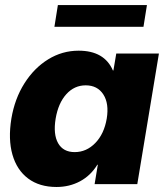

<svg xmlns="http://www.w3.org/2000/svg" viewBox="-20 -727 651 758"><path d="M203.1 11.2Q135.7 11.2 91.1 -22.2Q46.4 -55.7 29.1 -116.5Q11.7 -177.2 24.9 -258.8Q38.1 -337.4 76.4 -397.9Q114.7 -458.5 170.2 -492.7Q225.6 -526.9 290.5 -526.9Q392.1 -526.9 425.8 -448.7H427.7L439 -515.6H607.4L522 0H353.5L366.2 -76.7H364.3Q337.9 -33.7 295.9 -11.2Q253.9 11.2 203.1 11.2ZM274.9 -126.5Q321.3 -126.5 356.2 -162.4Q391.1 -198.2 401.4 -258.8Q411.1 -318.4 387.9 -354.2Q364.7 -390.1 318.4 -390.1Q273.4 -390.1 241.7 -355Q210 -319.8 199.7 -258.8Q189.5 -196.8 209.5 -161.6Q229.5 -126.5 274.9 -126.5ZM560.1 -707 546.4 -621.1H194.8L208.5 -707Z"/></svg>

Font: Inter Display Extra Bold
Style: Italic
Weight: 800
Italic angle: -9.39999°
Designer: Rasmus Andersson
Foundry: rsms
Version: Version 4.000;git-4fc901f